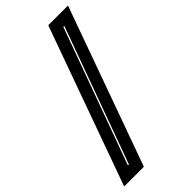

<svg xmlns="http://www.w3.org/2000/svg" viewBox="-335 -812 974 974"><g transform="rotate(-45 152.0 -325.0)"><path d="M-71.5 100.5 234.5 -750H376L70 100.5ZM17.5 38.5H24.5L290 -690.5H283Z"/></g></svg>

Font: Tourney Expanded ExtraBold
Style: Italic
Weight: 800
Width: 7
Italic angle: -12°
Designer: Tyler Finck
Foundry: Etcetera Type Co
Version: Version 1.010; ttfautohint (v1.8.3)